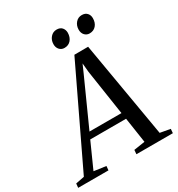

<svg xmlns="http://www.w3.org/2000/svg" viewBox="-282 -1085 1138 1225"><g transform="rotate(-30 287.0 -472.0)"><path d="M-66.5 0 -63.5 -30.5 0 -43 337 -747.5 438.5 -748 559 -44 633.5 -30.5 631 0H362.5L365 -30.5L446.5 -43L418.5 -229H154.5L71 -43L159.5 -30.5L156.5 0ZM175.5 -275H411L360.5 -608.5L354.5 -673.5L329 -615.5ZM305 -816.5Q283 -816.5 268.8 -832.2Q254.5 -848 255 -873Q255.5 -902.5 273.5 -923Q291.5 -943.5 318.5 -943.5Q344.5 -943.5 357.8 -928Q371 -912.5 371 -890.5Q370.5 -858 352.8 -837.2Q335 -816.5 305 -816.5ZM490 -816.5Q468.5 -816.5 454.2 -832.2Q440 -848 440.5 -873Q441 -902.5 458.8 -923Q476.5 -943.5 504 -943.5Q529.5 -943.5 543 -928Q556.5 -912.5 556 -890.5Q556 -858 538 -837.2Q520 -816.5 490 -816.5Z"/></g></svg>

Font: Merriweather 72pt
Style: Italic
Weight: 400
Italic angle: -7.8°
Version: Version 2.101